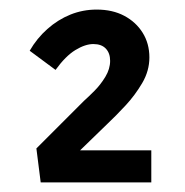

<svg xmlns="http://www.w3.org/2000/svg" viewBox="-20 -799 386 401"><path d="M65 -418 56 -489 155 -588Q164 -596 177 -609Q190 -622 200 -638.5Q210 -655 210 -672Q210 -688 201 -697.5Q192 -707 175 -707Q158 -707 137.5 -694.5Q117 -682 96 -653L42 -693Q57 -719 79 -738.5Q101 -758 127 -768.5Q153 -779 182 -779Q215 -779 239.5 -766Q264 -753 278 -730.5Q292 -708 292 -679Q292 -651 277 -625.5Q262 -600 242 -578.5Q222 -557 205 -541L138 -476L142 -485H296V-418Z"/></svg>

Font: Our Lexend
Style: Regular
Weight: 400
Designer: Bonnie Shaver-Troup, Thomas Jockin
Foundry: Lexend
Version: Version 1.007